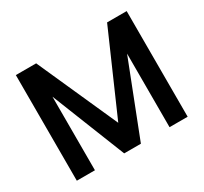

<svg xmlns="http://www.w3.org/2000/svg" viewBox="-143 -898 1165 1099"><g transform="rotate(-30 439.5 -349.0)"><path d="M73.2 0V-698.2H207.5L444.3 -168.5L676.3 -698.2H805.7V0H686V-486.3L496.6 0H386.2L192.9 -486.3V0Z"/></g></svg>

Font: SansationBold
Style: Bold
Weight: 700
Designer: Bernd Montag
Version: Version 1.301